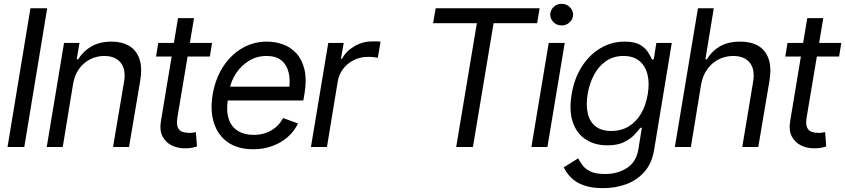

<svg xmlns="http://www.w3.org/2000/svg" viewBox="-20 -771 4433 1007"><path d="M227.5 -727.5 107.4 0H19.5L139.6 -727.5Z M362.8 -328.1 309.1 0H225.1L315.9 -545.9H397L382.3 -460H390.1Q415.5 -502 459.2 -527.3Q502.9 -552.7 564.9 -552.7Q619.6 -552.7 657.5 -530.3Q695.3 -507.8 711.2 -462.2Q727.1 -416.5 715.3 -346.7L656.7 0H572.8L630.4 -340.8Q641.6 -404.8 614 -440.9Q586.4 -477.1 527.8 -477.5Q487.3 -477.5 452.6 -460Q418 -442.4 394.3 -409.2Q370.6 -376 362.8 -328.1Z M1092.3 -545.9 1080.6 -474.6H798.3L810.1 -545.9ZM913.6 -675.8H997.6L910.6 -156.2Q904.8 -121.1 912.4 -103.3Q919.9 -85.4 935.8 -79.8Q951.7 -74.2 970.2 -74.2Q984.4 -73.7 993.2 -75.4Q1002 -77.1 1007.3 -78.1L1013.2 -2.9Q1003.4 0.5 987.1 3.9Q970.7 7.3 947.8 6.8Q912.1 6.8 880.9 -8.3Q849.6 -23.4 832.8 -54.9Q815.9 -86.4 823.7 -133.8Z M1308.1 11.7Q1228 11.7 1175.8 -24.4Q1123.5 -60.5 1102.5 -124.8Q1081.5 -189 1095.2 -273.9Q1108.9 -356.4 1148.9 -419.2Q1189 -481.9 1248.5 -517.3Q1308.1 -552.7 1380.4 -552.7Q1424.3 -552.7 1464.6 -538.1Q1504.9 -523.4 1534.7 -491Q1564.5 -458.5 1576.9 -406Q1589.4 -353.5 1576.7 -277.3L1570.8 -244.1H1149.9L1162.1 -316.4H1538.1L1494.6 -292Q1503.9 -346.7 1494.4 -388.4Q1484.9 -430.2 1456.3 -453.9Q1427.7 -477.5 1378.4 -477.5Q1327.1 -477.5 1285.9 -452.1Q1244.6 -426.8 1218 -386.5Q1191.4 -346.2 1183.6 -300.8L1175.8 -252.9Q1165.5 -190.9 1179.2 -148.7Q1192.9 -106.4 1226.8 -85Q1260.7 -63.5 1310.1 -63.5Q1344.2 -63.5 1373.8 -73.7Q1403.3 -84 1426.5 -103.8Q1449.7 -123.5 1464.8 -151.9L1543 -123.5Q1523.4 -82.5 1488.8 -52.2Q1454.1 -22 1408.2 -5.1Q1362.3 11.7 1308.1 11.7Z M1610.8 0 1701.7 -545.9H1782.7L1768.1 -462.9H1773.9Q1795.4 -503.4 1839.4 -528.8Q1883.3 -554.2 1932.1 -553.7Q1941.9 -554.2 1955.1 -554Q1968.3 -553.7 1976.1 -552.7L1961.4 -467.8Q1957.5 -468.8 1942.6 -470.9Q1927.7 -473.1 1910.6 -472.7Q1871.1 -473.1 1837.2 -456.5Q1803.2 -439.9 1780.5 -410.9Q1757.8 -381.8 1751.5 -344.7L1694.8 0Z M2251.5 -649.4 2265.1 -727.5H2810.1L2797.4 -649.4H2568.8L2460.4 0H2372.6L2481 -649.4Z M2767.1 0 2857.9 -545.9H2941.9L2851.1 0ZM2925.3 -637.7Q2901.4 -637.2 2883.8 -654.1Q2866.2 -670.9 2865.7 -694.3Q2866.2 -717.8 2883.8 -734.4Q2901.4 -751 2925.3 -751Q2950.2 -751 2967.8 -734.4Q2985.4 -717.8 2985.8 -694.3Q2985.4 -670.9 2967.8 -654.1Q2950.2 -637.2 2925.3 -637.7Z M3143.1 215.8Q3081.5 215.8 3040.3 200.4Q2999 185.1 2974.4 159.9Q2949.7 134.8 2937 106.4L3012.2 59.6Q3020.5 74.7 3033.9 94Q3047.4 113.3 3075 127.4Q3102.5 141.6 3152.8 141.6Q3218.3 142.1 3268.1 110.1Q3317.9 78.1 3328.6 9.8L3346.2 -100.6H3338.4Q3327.1 -85.9 3306.9 -64Q3286.6 -42 3252.7 -25.4Q3218.8 -8.8 3165.5 -8.8Q3099.1 -8.8 3051.8 -39.8Q3004.4 -70.8 2984.1 -130.6Q2963.9 -190.4 2978 -275.4Q2991.7 -359.4 3031.5 -421.6Q3071.3 -483.9 3129.4 -518.3Q3187.5 -552.7 3256.3 -552.7Q3309.6 -552.7 3338.1 -535.2Q3366.7 -517.6 3379.9 -495.4Q3393.1 -473.1 3399.9 -459H3408.7L3422.4 -545.9H3503.4L3410.6 15.6Q3398.9 85.9 3359.9 130.1Q3320.8 174.3 3264.4 195.1Q3208 215.8 3143.1 215.8ZM3187 -84Q3236.8 -84 3276.1 -107.2Q3315.4 -130.4 3341.3 -173.6Q3367.2 -216.8 3377.4 -277.3Q3387.2 -336.4 3375.7 -381.3Q3364.3 -426.3 3332.8 -451.9Q3301.3 -477.5 3250.5 -477.5Q3197.3 -477.5 3158.2 -450.4Q3119.1 -423.3 3095.2 -377.9Q3071.3 -332.5 3062 -277.3Q3052.7 -220.7 3062.5 -177Q3072.3 -133.3 3103.3 -108.6Q3134.3 -84 3187 -84Z M3657.2 -328.1 3603.5 0H3519.5L3640.6 -727.5H3723.6L3679.7 -460H3687.5Q3712.9 -502.9 3755.6 -527.8Q3798.3 -552.7 3863.3 -552.7Q3918.9 -552.7 3957 -530.5Q3995.1 -508.3 4011 -462.6Q4026.9 -417 4015.6 -346.7L3957 0H3873L3929.7 -340.8Q3940.9 -406.2 3912.8 -441.7Q3884.8 -477.1 3826.2 -477.5Q3785.2 -477.5 3750 -460Q3714.8 -442.4 3690.4 -409.2Q3666 -376 3657.2 -328.1Z M4392.6 -545.9 4380.9 -474.6H4098.6L4110.4 -545.9ZM4213.9 -675.8H4297.9L4210.9 -156.2Q4205.1 -121.1 4212.6 -103.3Q4220.2 -85.4 4236.1 -79.8Q4252 -74.2 4270.5 -74.2Q4284.7 -73.7 4293.5 -75.4Q4302.2 -77.1 4307.6 -78.1L4313.5 -2.9Q4303.7 0.5 4287.4 3.9Q4271 7.3 4248 6.8Q4212.4 6.8 4181.2 -8.3Q4149.9 -23.4 4133.1 -54.9Q4116.2 -86.4 4124 -133.8Z"/></svg>

Font: Inter Tight
Style: Italic
Weight: 400
Italic angle: -9.39999°
Designer: Rasmus Andersson
Foundry: rsms
Version: Version 3.002